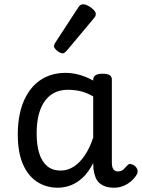

<svg xmlns="http://www.w3.org/2000/svg" viewBox="-20 -859 664 896"><path d="M250 17Q195 17 152.5 -11Q110 -39 86.5 -94Q63 -149 63 -232Q63 -284 72.5 -328.5Q82 -373 101 -408.5Q120 -444 147 -468.5Q174 -493 209 -506Q244 -519 287 -519Q319 -519 352 -509.5Q385 -500 415 -483V-487Q415 -501 426 -508Q437 -515 459 -515Q481 -515 491.5 -508.5Q502 -502 502 -488V-99Q502 -85 505.5 -76Q509 -67 515.5 -63Q522 -59 530 -59Q540 -59 546.5 -62Q553 -65 559.5 -71.5Q566 -78 575 -88Q581 -95 590 -93.5Q599 -92 609 -85Q619 -76 621.5 -65.5Q624 -55 619 -46Q608 -27 591.5 -13Q575 1 555 9Q535 17 513 17Q490 17 473 11.5Q456 6 443.5 -5.5Q431 -17 425 -33.5Q419 -50 416 -71Q416 -76 415.5 -83Q415 -90 415 -98Q393 -55 366 -30Q339 -5 309.5 6Q280 17 250 17ZM151 -235Q151 -183 163 -144Q175 -105 200 -84Q225 -63 263 -63Q294 -63 322 -80Q350 -97 374 -131.5Q398 -166 415 -217V-409Q384 -427 355.5 -433.5Q327 -440 297 -440Q270 -440 247.5 -432Q225 -424 207 -407.5Q189 -391 176.5 -366.5Q164 -342 157.5 -309.5Q151 -277 151 -235ZM273 -610Q262 -610 247 -622Q232 -634 232 -644Q232 -647 233 -650Q234 -653 238 -660L345 -824Q350 -832 355.5 -835.5Q361 -839 369 -839Q379 -839 392.5 -831.5Q406 -824 416.5 -813.5Q427 -803 427 -794Q427 -787 424.5 -782.5Q422 -778 415 -770L292 -623Q280 -610 273 -610Z"/></svg>

Font: Playwrite IT Moderna
Style: Regular
Weight: 400
Designer: Veronika Burian, José Scaglione
Foundry: TypeTogether
Version: Version 1.002